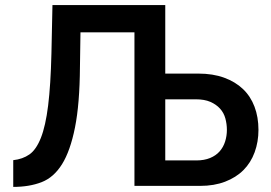

<svg xmlns="http://www.w3.org/2000/svg" viewBox="-20 -730 1065 754"><path d="M32 -101Q69 -105 95.5 -123.5Q122 -142 140.5 -188.5Q159 -235 169 -315.5Q179 -396 182 -521L186 -710H629V-441H759Q816 -441 860 -425Q904 -409 934 -380.5Q964 -352 979.5 -311Q995 -270 995 -220Q995 -173 980 -132Q965 -91 936 -62Q907 -33 864 -16.5Q821 0 766 0H508V-603H296L294 -468Q293 -322 274.5 -229.5Q256 -137 223.5 -85Q191 -33 143 -14.5Q95 4 32 4ZM629 -100H751Q782 -100 805 -109.5Q828 -119 842.5 -135.5Q857 -152 864 -174Q871 -196 871 -220Q871 -243 865 -265Q859 -287 844 -303.5Q829 -320 806 -330Q783 -340 749 -340H629Z"/></svg>

Font: Rising Sun SemiBold
Style: Regular
Weight: 600
Designer: Matt McInerney, Pablo Impallari, Rodrigo Fuenzalida (Raleway font), Stephen Hutchings (Greek), Cristiano Sobral (main ch
Foundry: The Rising Sun Project Authors
Version: Version 4.327; ttfautohint (v1.8.4.7-5d5b-dirty)